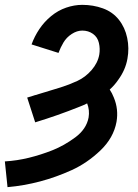

<svg xmlns="http://www.w3.org/2000/svg" viewBox="-47 -763 567 791"><path d="M-16 8 -27 -98Q23 -101 72 -113Q121 -125 169 -144Q217 -163 263 -197Q309 -231 318 -279Q323 -309 312 -337Q296 -329 280 -323Q235 -305 189.5 -289Q144 -273 98 -259L65 -361L88 -368L97 -371L102 -372L111 -375L134 -382L148 -386L157 -389L203 -403Q238 -414 271.5 -429.5Q305 -445 330.5 -474.5Q356 -504 362 -538Q366 -562 360.5 -586Q355 -610 336 -623.5Q317 -637 292 -637Q270 -637 248.5 -623Q227 -609 214.5 -588Q202 -567 194 -545L83 -580Q95 -613 115 -643Q135 -673 163.5 -696.5Q192 -720 225.5 -731.5Q259 -743 292 -743Q337 -743 377 -728.5Q417 -714 442.5 -682Q468 -650 477 -607Q486 -564 478 -521Q470 -475 440 -434Q425 -412 405 -394Q415 -379 422 -361Q442 -313 433 -261Q421 -195 366.5 -143Q312 -91 248 -62Q184 -33 118 -15.5Q52 2 -16 8Z"/></svg>

Font: Iosevka SS08
Style: Bold Italic
Weight: 700
Italic angle: -10°
Monospace: yes
Designer: Belleve Invis
Foundry: Belleve Invis
Version: 2.1.0; ttfautohint (v1.8.2)